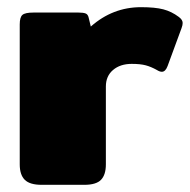

<svg xmlns="http://www.w3.org/2000/svg" viewBox="-20 -515 529 535"><path d="M35 -57V-447Q35 -467 42.5 -473.5Q50 -480 73 -480H199Q212 -480 218.5 -477.5Q225 -475 227 -466L233 -441Q294 -495 373 -495Q412 -495 435 -489Q458 -483 478 -468Q489 -460 489 -451Q489 -445 486 -437L447 -331Q441 -315 431 -315Q425 -315 417 -320Q401 -329 386 -333Q371 -337 347 -337Q315 -337 295 -320Q275 -303 275 -274V-57Q275 -28 261.5 -14Q248 0 215 0H96Q63 0 49 -14Q35 -28 35 -57Z"/></svg>

Font: Mitr
Style: Bold
Weight: 700
Designer: Thanarat Vachiruckul
Foundry: Cadson Demak
Version: Version 1.003